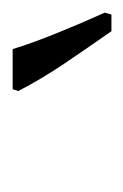

<svg xmlns="http://www.w3.org/2000/svg" viewBox="35 -842 200 311"><g transform="rotate(-90 135.5 -686.0)"><path d="M241 -606Q215 -643 189 -681.5Q163 -720 144 -757L147 -766H212Q221 -736 238 -694Q255 -652 271 -617L268 -606Z"/></g></svg>

Font: Noto Serif SemiCondensed Light
Style: Italic
Weight: 300
Width: 4
Italic angle: -12°
Designer: Monotype Design Team
Foundry: Monotype Imaging Inc.
Version: Version 2.013; ttfautohint (v1.8.4.7-5d5b)